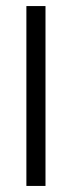

<svg xmlns="http://www.w3.org/2000/svg" viewBox="-20 -613 237 633"><path d="M130 0H67V-593H130Z"/></svg>

Font: UN Bangla
Style: Regular
Weight: 400
Designer: Desinged by Rajon, Unicode developed by Rashed (IMGN)
Version: Version 2.001;March 19, 2023;FontCreator 14.0.0.2901 64-bit